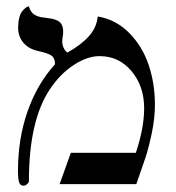

<svg xmlns="http://www.w3.org/2000/svg" viewBox="-20 -585 560 610"><path d="M290.5 -532.7Q348.6 -522.9 390.6 -480.2Q432.6 -437.5 452.4 -378.4Q472.2 -319.3 472.2 -252Q472.2 -208.5 461.7 -159.4Q451.2 -110.4 441.9 -83.5L413.1 0H169.4L205.1 -99.6H411.6Q438 -178.7 438 -241.2Q438 -311 397.9 -358.9Q357.9 -406.7 296.4 -406.7Q257.3 -406.7 214.1 -378.4Q170.9 -350.1 138.7 -301.8Q71.8 -202.1 71.8 -8.8Q71.8 -4.9 66.2 0Q60.5 4.9 54.2 4.9Q43.9 4.9 40.5 -6.6Q37.1 -18.1 37.1 -42.5Q37.1 -144 67.6 -231.2Q98.1 -318.4 154.8 -380.9Q154.8 -399.9 144 -408Q133.3 -416 99.6 -423.3Q69.8 -430.2 53.7 -450Q37.6 -469.7 37.6 -496.6Q37.6 -514.2 41 -527.8Q44.4 -541.5 49.6 -548.1Q54.7 -554.7 59.8 -558.8Q64.9 -563 68.4 -564L71.8 -564.9Q74.7 -553.7 80.6 -546.4Q86.4 -539.1 95 -535.4Q103.5 -531.7 109.9 -530.5Q116.2 -529.3 126 -528.3Q138.2 -526.9 145.5 -525.4Q152.8 -523.9 162.1 -519.8Q171.4 -515.6 176 -506.8Q180.7 -498 180.7 -484.9Q180.7 -476.1 179.2 -467.5Q177.7 -459 177.7 -453.1Q177.7 -442.9 182.4 -432.6Q187 -422.4 194.3 -418Q237.8 -442.4 262.5 -470Q287.1 -497.6 290.5 -532.7Z"/></svg>

Font: Libertinage
Style: l
Weight: 400
Designer: OSP
Foundry: OSP
Version: Version 1.0; 2008; OFL relea